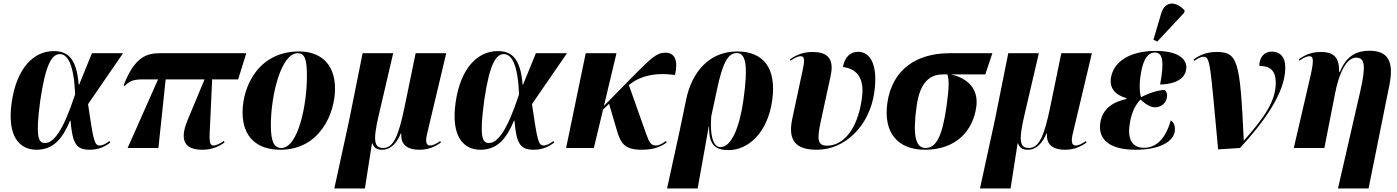

<svg xmlns="http://www.w3.org/2000/svg" viewBox="-20 -837 7900 1086"><path d="M187 10C282 10 334 -53 376 -154H379C390 -23 412 10 488 10C540 10 577 -10 604 -31L599 -39C579 -24 560 -14 544 -14C513 -14 508 -46 478 -248L676 -536H500L428 -359H425C413 -510 361 -548 284 -548C172 -548 74 -454 46 -257C19 -65 90 10 187 10ZM234 -28C198 -28 179 -59 208 -270C238 -475 274 -531 319 -531C362 -531 398 -474 405 -304C337 -95 283 -28 234 -28Z M702 0H876L917 -388H1137L1040 -155C994 -43 1025 10 1124 10C1166 10 1207 0 1250 -31L1246 -40C1230 -27 1202 -14 1189 -14C1160 -14 1164 -47 1169 -148L1180 -388H1327L1373 -536H883C807 -536 740 -512 679 -354L686 -351C713 -380 738 -388 787 -388H874Z M1566 10C1790 10 1875 -197 1875 -335C1875 -485 1783 -546 1672 -546C1439 -546 1352 -344 1352 -202C1352 -59 1436 10 1566 10ZM1571 0C1531 0 1512 -34 1512 -129C1512 -301 1571 -536 1663 -536C1704 -536 1716 -503 1716 -405C1716 -245 1667 0 1571 0Z M1871 229H2044L2084 -27H2086C2095 0 2112 10 2142 10C2193 10 2226 -32 2247 -82H2250C2244 -8 2299 10 2351 10C2403 10 2439 -6 2474 -31L2470 -39C2446 -22 2426 -14 2413 -14C2397 -14 2383 -24 2395 -77L2504 -536H2331L2269 -235C2234 -64 2204 0 2148 0C2099 0 2087 -34 2121 -180L2204 -536H2031L1955 -157Z M2698 10C2793 10 2845 -53 2887 -154H2890C2901 -23 2923 10 2999 10C3051 10 3088 -10 3115 -31L3110 -39C3090 -24 3071 -14 3055 -14C3024 -14 3019 -46 2989 -248L3187 -536H3011L2939 -359H2936C2924 -510 2872 -548 2795 -548C2683 -548 2585 -454 2557 -257C2530 -65 2601 10 2698 10ZM2745 -28C2709 -28 2690 -59 2719 -270C2749 -475 2785 -531 2830 -531C2873 -531 2909 -474 2916 -304C2848 -95 2794 -28 2745 -28Z M3182 0H3339L3391 -217L3425 -250L3470 -97C3491 -26 3514 10 3608 10C3667 10 3710 -1 3751 -31L3747 -40C3726 -24 3707 -14 3690 -14C3662 -14 3652 -31 3633 -85L3537 -356C3597 -405 3680 -429 3798 -413C3816 -493 3799 -539 3743 -539C3693 -539 3662 -506 3573 -418L3396 -238L3467 -536H3293Z M3753 229H3926L3989 -122H3991C3988 -12 4031 12 4102 12C4209 12 4322 -82 4348 -271C4373 -453 4297 -546 4150 -546C3993 -546 3894 -432 3861 -274L3822 -86ZM4055 -5C4012 -5 3995 -75 4003 -179L4035 -328C4066 -476 4096 -537 4147 -537C4198 -537 4213 -470 4185 -272C4163 -115 4117 -5 4055 -5Z M4600 10C4765 10 4899 -131 4925 -313C4948 -473 4901 -544 4834 -544C4791 -544 4758 -516 4748 -458C4810 -450 4874 -413 4855 -280C4829 -92 4741 -13 4659 -13C4603 -13 4601 -49 4622 -148L4679 -411C4701 -516 4648 -543 4576 -543C4527 -543 4488 -529 4449 -502L4452 -494C4478 -512 4495 -519 4508 -519C4529 -519 4534 -505 4520 -440L4461 -164C4435 -40 4483 10 4600 10Z M5212 10C5390 10 5484 -100 5502 -232C5517 -335 5452 -396 5358 -416H5553L5593 -536H5351C5165 -536 5026 -445 4999 -254C4976 -89 5055 10 5212 10ZM5215 0C5159 0 5141 -70 5165 -239C5183 -369 5238 -416 5312 -416H5339C5349 -384 5348 -338 5334 -237C5309 -60 5273 0 5215 0Z M5523 229H5696L5736 -27H5738C5747 0 5764 10 5794 10C5845 10 5878 -32 5899 -82H5902C5896 -8 5951 10 6003 10C6055 10 6091 -6 6126 -31L6122 -39C6098 -22 6078 -14 6065 -14C6049 -14 6035 -24 6047 -77L6156 -536H5983L5921 -235C5886 -64 5856 0 5800 0C5751 0 5739 -34 5773 -180L5856 -536H5683L5607 -157Z M6526 -602 6678 -765 6681 -777C6637 -828 6572 -836 6549 -764L6504 -612ZM6403 10C6557 10 6619 -46 6625 -95C6628 -120 6621 -146 6602 -156C6572 -49 6517 -1 6451 -1C6378 -1 6356 -58 6371 -143C6382 -209 6407 -249 6431 -274C6456 -251 6484 -230 6513 -230C6548 -230 6575 -254 6580 -284C6584 -306 6578 -320 6568 -328C6533 -328 6479 -311 6434 -287C6426 -313 6422 -358 6434 -427C6448 -505 6474 -540 6513 -540C6557 -540 6566 -488 6542 -359C6645 -362 6682 -401 6689 -442C6698 -491 6662 -549 6516 -549C6375 -549 6281 -492 6264 -399C6254 -339 6287 -300 6351 -282V-277C6274 -260 6218 -223 6204 -146C6188 -51 6252 10 6403 10Z M6870 8 6994 0C7128 -146 7250 -311 7250 -455C7250 -518 7217 -545 7175 -545C7126 -545 7103 -508 7103 -464C7172 -464 7196 -430 7196 -368C7196 -265 7131 -172 7017 -43H7015C6994 -496 6982 -543 6860 -543C6806 -543 6763 -525 6731 -500L6736 -493C6760 -511 6776 -516 6788 -516C6826 -516 6825 -474 6870 8Z M7548 229H7721L7839 -357C7866 -492 7829 -550 7726 -550C7659 -550 7597 -526 7559 -431H7554C7557 -523 7512 -543 7452 -543C7401 -543 7365 -529 7327 -502L7330 -494C7357 -513 7374 -519 7387 -519C7407 -519 7414 -503 7393 -410L7298 0H7471L7531 -306C7553 -422 7595 -511 7651 -511C7701 -511 7706 -463 7675 -325Z"/></svg>

Font: Noto Serif Display SemiCondensed ExtraBold
Style: Italic
Weight: 800
Width: 4
Italic angle: -12°
Designer: Monotype Design Team
Foundry: Monotype Imaging Inc.
Version: Version 2.009